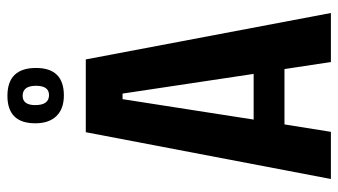

<svg xmlns="http://www.w3.org/2000/svg" viewBox="-217 -694 911 517"><g transform="rotate(-90 238.5 -435.5)"><path d="M15 0 141 -660H337L462 0H330L311 -125H162L142 0ZM230 -561 175 -208H298L245 -561ZM240 -719Q204 -719 184.5 -739Q165 -759 165 -796Q165 -871 239 -871Q314 -871 314 -794Q314 -719 240 -719ZM241 -759Q266 -759 266 -794Q266 -830 239 -830Q214 -830 214 -796Q214 -759 241 -759Z"/></g></svg>

Font: Bricolage Grotesque 12pt Condensed SemiBold
Style: Regular
Weight: 600
Width: 3
Designer: Mathieu Triay
Foundry: Atelier Triay
Version: Version 1.001; ttfautohint (v1.8.4.7-5d5b);gftools[0.9.33.de